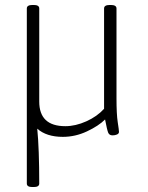

<svg xmlns="http://www.w3.org/2000/svg" viewBox="-20 -545 597 773"><path d="M233 6Q167 6 130 -27Q134 14 136 69.5Q138 125 138 194Q138 208 116 208H110Q88 208 88 194V-511Q88 -525 111 -525H116Q138 -525 138 -511V-136Q138 -37 243 -37Q284 -37 327.5 -56.5Q371 -76 399 -107V-511Q399 -525 422 -525H426Q449 -525 449 -511V-150Q449 -85 454 -53Q459 -21 459 -14Q459 -7 451 -3.5Q443 0 433 0Q420 0 415.5 -11Q411 -22 403 -64Q377 -38 330 -16Q283 6 233 6Z"/></svg>

Font: Asap ExtraLight
Style: Regular
Weight: 200
Designer: Pablo Cosgaya
Foundry: Omnibus-Type
Version: Version 3.001; ttfautohint (v1.8.4.7-5d5b)